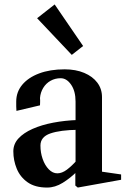

<svg xmlns="http://www.w3.org/2000/svg" viewBox="-20 -828 565 864"><path d="M192 16Q138 16 104.5 -7.5Q71 -31 55.5 -68.5Q40 -106 40 -147Q40 -180 63 -205Q86 -230 126.5 -248Q167 -266 219.5 -276Q272 -286 330 -288L320 -276V-371Q320 -418 300 -447Q280 -476 253 -476Q228 -476 207.5 -464.5Q187 -453 174.5 -432.5Q162 -412 160 -387Q161 -376 160.5 -368Q160 -360 160 -354L54 -329Q53 -338 53 -349Q53 -360 53 -371Q53 -414 80 -446.5Q107 -479 156 -497.5Q205 -516 271 -516Q321 -516 359 -500Q397 -484 418 -456Q439 -428 439 -391V-44L428 -57L525 -43V-19L330 16L319 7V-62L326 -56Q297 -27 262.5 -5.5Q228 16 192 16ZM238 -48Q259 -48 281 -64.5Q303 -81 327 -108L320 -89V-259L333 -244Q251 -243 206.5 -227.5Q162 -212 162 -173Q162 -141 172 -112.5Q182 -84 199.5 -66Q217 -48 238 -48ZM303 -581 147 -746 226 -808 354 -621Z"/></svg>

Font: Wittgenstein SemiBold
Style: Regular
Weight: 600
Designer: Jörg Drees
Foundry: Jörg Drees
Version: Version 1.500